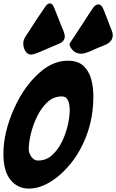

<svg xmlns="http://www.w3.org/2000/svg" viewBox="-49 -1105 683 1129"><path d="M136 -784Q112 -784 100 -805Q88 -826 88 -847V-852Q88 -869 101 -890Q183 -1018 219 -1068Q231 -1085 244 -1085Q259 -1085 268 -1063L298 -988Q309 -958 325 -921Q332 -901 332 -892Q332 -862 298.5 -848Q265 -834 230 -819Q152 -784 136 -784ZM430 -789Q387 -789 366 -827Q365 -831 363 -832Q360 -839 360 -843Q360 -849 363 -853L448 -982Q470 -1018 497 -1057Q512 -1079 528 -1079Q548 -1079 559 -1051L584 -988Q595 -957 608 -926Q614 -912 614 -898Q614 -862 574 -843L516 -819Q453 -789 430 -789ZM121 4Q55 4 13 -47Q-29 -98 -29 -201Q-29 -327 35 -469.5Q99 -612 204 -695Q274 -748 349 -748Q410 -748 442.5 -717Q475 -686 487.5 -638.5Q500 -591 500 -541Q500 -421 464 -320Q428 -219 369 -146Q310 -73 245.5 -34.5Q181 4 121 4ZM175 -161Q222 -161 257 -192.5Q292 -224 315 -271Q338 -318 349.5 -368.5Q361 -419 361 -457Q361 -473 358 -491.5Q355 -510 345 -524Q335 -538 314 -538Q266 -538 230 -504.5Q194 -471 169.5 -421Q145 -371 132.5 -318.5Q120 -266 120 -227Q120 -205 135.5 -183Q151 -161 175 -161Z"/></svg>

Font: Bangerz
Style: Bold
Weight: 700
Designer: vernon adams
Foundry: Vernon Adams
Version: Version 2.10;February 7, 2025;FontCreator 13.0.0.2683 64-bit